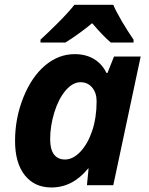

<svg xmlns="http://www.w3.org/2000/svg" viewBox="-20 -786 634 815"><path d="M198.2 9.8Q126.5 9.8 85.2 -42.2Q43.9 -94.2 43.9 -188Q43.9 -284.7 79.1 -372.3Q114.3 -460 171.4 -508.1Q228.5 -556.2 296.9 -556.2Q344.2 -556.2 378.7 -535.6Q413.1 -515.1 432.1 -476.1H436L463.9 -545.9H577.1L460.9 0H349.1L356 -70.8H354Q288.6 9.8 198.2 9.8ZM255.9 -108.9Q289.6 -108.9 320.8 -141.6Q352.1 -174.3 371.1 -230.2Q390.1 -286.1 390.1 -356.9Q390.1 -391.6 371.3 -414.3Q352.5 -437 321.8 -437Q288.6 -437 258.5 -401.9Q228.5 -366.7 210.7 -309.1Q192.9 -251.5 192.9 -194.8Q192.9 -151.9 209.2 -130.4Q225.6 -108.9 255.9 -108.9ZM546.9 -605.5H450.2Q419.4 -631.3 371.1 -687.5Q319.8 -644.5 257.8 -605.5H151.9V-617.7Q182.6 -645.5 226.6 -689.5Q270.5 -733.4 295.9 -765.6H460.9Q471.7 -739.3 497.1 -696Q522.5 -652.8 546.9 -617.7Z"/></svg>

Font: Zoram GWebM
Style: Bold Italic
Weight: 700
Italic angle: -12°
Foundry: Ascender Corporation
Version: Version 1.000